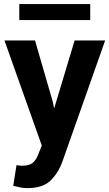

<svg xmlns="http://www.w3.org/2000/svg" viewBox="-20 -732 550 965"><path d="M117 213.5Q100 213.5 84.5 210.5Q69 207.5 46.5 202L63 98Q81.5 101 90 101Q125.5 101 143.5 87.2Q161.5 73.5 173.5 40.5L190 -0.5L2.5 -528.5H156L245 -221.5L251.5 -189.5H253L355 -528.5H508.5L294 79Q274 135.5 235 174.5Q196 213.5 117 213.5ZM433.5 -631H77V-711.5H433.5Z"/></svg>

Font: Roberto Sans
Style: Bold
Weight: 700
Designer: Google (font) & Cristiano Sobral (main changes)
Version: Version 1.000;October 12, 2021;FontCreator 14.0.0.2814 64-bi